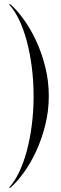

<svg xmlns="http://www.w3.org/2000/svg" viewBox="-20 -762 307 960"><path d="M148 -281Q148 -356 139 -426Q130 -496 114 -556Q98 -616 75.5 -663Q53 -710 26 -739L30 -742Q62 -715 96.5 -668Q131 -621 159.5 -560.5Q188 -500 206 -428.5Q224 -357 224 -282Q224 -207 206 -135.5Q188 -64 159.5 -3Q131 58 96.5 104.5Q62 151 30 178L26 175Q53 146 75.5 99Q98 52 114 -7.5Q130 -67 139 -136.5Q148 -206 148 -281Z"/></svg>

Font: Libre Caslon Display
Style: Regular
Weight: 400
Designer: Pablo Impallari, Rodrigo Fuenzalida
Foundry: Pablo Impallari, Rodrigo Fuenzalida
Version: Version 1.002; ttfautohint (v1.5)